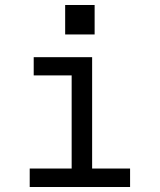

<svg xmlns="http://www.w3.org/2000/svg" viewBox="-20 -749 640 769"><path d="M99 0V-74H267V-447H115V-520H349V-74H501V0ZM241 -611V-729H359V-611Z"/></svg>

Font: Nova Nerd Font
Style: Regular
Weight: 400
Designer: Belleve Invis
Foundry: Belleve Invis
Version: Version 24.1.4; ttfautohint (v1.8.4);Nerd Fonts 3.1.1